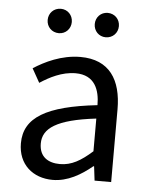

<svg xmlns="http://www.w3.org/2000/svg" viewBox="-51 -729 607 784"><g transform="rotate(5 252.5 -337.5)"><path d="M117 -637C117 -609 138 -587 167 -587C195 -587 216 -609 216 -637C216 -665 195 -687 167 -687C138 -687 117 -665 117 -637ZM310 -637C310 -609 331 -587 359 -587C388 -587 409 -609 409 -637C409 -665 388 -687 359 -687C331 -687 310 -665 310 -637ZM52 -126C52 -39 113 12 194 12C255 12 309 -20 355 -58H358L365 0H433V-298C433 -419 383 -498 264 -498C186 -498 118 -464 73 -435L105 -378C143 -403 194 -430 250 -430C329 -430 350 -370 350 -308C143 -285 52 -232 52 -126ZM350 -119C303 -77 265 -55 218 -55C170 -55 133 -77 133 -132C133 -194 188 -234 350 -253Z"/></g></svg>

Font: Cambridge Sans
Style: Regular
Weight: 400
Version: Version 2.020;PS 002.020;hotconv 1.0.88;makeotf.lib2.5.64775